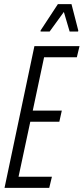

<svg xmlns="http://www.w3.org/2000/svg" viewBox="-20 -912 406 932"><path d="M2 0 147 -688H366L353 -634H194L139 -375H280L268 -321H127L70 -54H232L219 0ZM177 -759V-764L261 -892H327L360 -764L359 -759H318L290 -854L221 -759Z"/></svg>

Font: Saira UltraCondensed
Style: Italic
Weight: 400
Width: 1
Italic angle: -12°
Designer: Hector Gatti with collaboration of the Omnibus-Type team
Foundry: Omnibus-Type
Version: Version 1.101